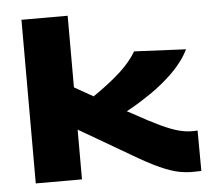

<svg xmlns="http://www.w3.org/2000/svg" viewBox="-53 -797 960 865"><g transform="rotate(-5 427.5 -365.0)"><path d="M781 10Q753 10 720 3.5Q687 -3 637.5 -25Q588 -47 509 -94L284 -225V0H75V-740H284V-416L369 -368Q445 -420 493.5 -464.5Q542 -509 568 -554L802 -543Q776 -490 727.5 -442Q679 -394 621.5 -355Q564 -316 512 -288L535 -276Q608 -235 656 -212.5Q704 -190 736.5 -181.5Q769 -173 795 -173Q802 -173 808.5 -173Q815 -173 822 -174L823 9Q816 9 806.5 9.5Q797 10 781 10Z"/></g></svg>

Font: Georama ExtraExtended
Style: Bold
Weight: 700
Width: 8
Designer: Jean-Baptiste Levee
Foundry: Production Type
Version: Version 1.000